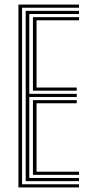

<svg xmlns="http://www.w3.org/2000/svg" viewBox="-20 -820 394 840"><path d="M60.7 0V-800H325.7V-786.2H76.6V-13.8H325.7V0ZM124.1 -55.1V-381.9H315.7V-368.2H139.9V-68.8H325.7V-55.1ZM92.4 -27.5V-772.5H325.7V-758.7H108.2V-409.5H315.7V-395.7H108.2V-41.3H325.7V-27.5ZM124.1 -423.3V-744.9H325.7V-731.2H139.9V-437H315.7V-423.3Z"/></svg>

Font: Big Shoulders Inline Text Thin
Style: Regular
Weight: 100
Designer: Patric King
Foundry: XO Type Co
Version: Version 2.002